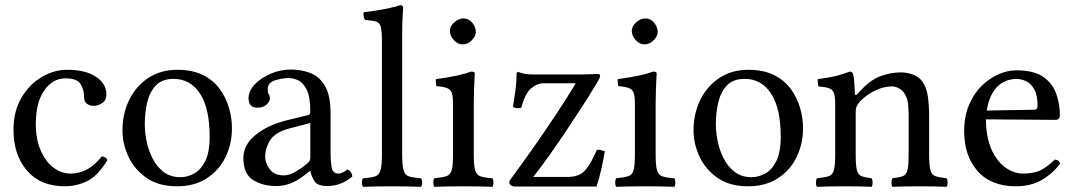

<svg xmlns="http://www.w3.org/2000/svg" viewBox="-20 -718 4139 740"><path d="M394 -101Q357 -40 316 -20Q275 0 230 0Q136 0 84 -60.5Q32 -121 32 -218Q32 -289 62.5 -341Q93 -393 140.5 -421Q188 -449 238 -449Q310 -449 350 -422Q390 -395 390 -354Q390 -331 373.5 -320.5Q357 -310 342 -310Q326 -310 315 -318Q304 -326 304 -346Q304 -372 290.5 -394Q277 -416 232 -416Q183 -416 150.5 -369.5Q118 -323 118 -240Q118 -182 136.5 -139Q155 -96 185.5 -72.5Q216 -49 252 -49Q321 -49 372 -115Q388 -115 394 -101Z M874 -224Q874 -163 849 -112Q824 -61 776.5 -30.5Q729 0 662 0Q591 0 544.5 -32.5Q498 -65 475 -114.5Q452 -164 452 -215Q452 -280 478 -333Q504 -386 551.5 -417.5Q599 -449 664 -449Q721 -449 761.5 -429Q802 -409 826.5 -375.5Q851 -342 862.5 -302.5Q874 -263 874 -224ZM649 -414Q604 -414 580 -388Q556 -362 547 -322Q538 -282 538 -238Q538 -209 545 -174Q552 -139 568 -107.5Q584 -76 610.5 -55.5Q637 -35 676 -35Q700 -35 726 -48Q752 -61 770 -95Q788 -129 788 -192Q788 -300 751 -357Q714 -414 649 -414Z M1012 -375Q1012 -359 1016 -355Q1020 -351 1020 -337Q1020 -327 1007.5 -315Q995 -303 972 -303Q938 -303 938 -339Q938 -368 962 -393Q986 -418 1023.5 -434Q1061 -450 1102 -450Q1139 -450 1174 -437.5Q1209 -425 1231.5 -388.5Q1254 -352 1254 -281V-134Q1254 -100 1258 -74.5Q1262 -49 1284 -49Q1293 -49 1304 -55Q1315 -61 1320 -65Q1329 -60 1333 -53.5Q1337 -47 1338 -38Q1322 -23 1296.5 -12Q1271 -1 1242 -1Q1205 -1 1193 -18.5Q1181 -36 1176 -59H1174L1154 -43Q1121 -18 1095.5 -9.5Q1070 -1 1044 -1Q992 -1 955 -24.5Q918 -48 918 -109Q918 -160 965 -198Q1012 -236 1084 -254L1170 -275Q1172 -276 1174 -279Q1176 -282 1176 -287Q1176 -344 1162.5 -371.5Q1149 -399 1130 -408Q1111 -417 1094 -417Q1066 -417 1039 -408Q1012 -399 1012 -375ZM1176 -244 1096 -223Q1041 -209 1021.5 -178Q1002 -147 1002 -113Q1002 -90 1019.5 -66Q1037 -42 1074 -42Q1095 -42 1119 -56Q1143 -70 1162 -86Q1168 -91 1172 -96.5Q1176 -102 1176 -112Z M1452 -122V-559Q1452 -597 1448 -613.5Q1444 -630 1430.5 -634.5Q1417 -639 1388 -641Q1384 -644 1382.5 -650.5Q1381 -657 1381 -663Q1381 -669 1382 -671Q1402 -673 1430 -677.5Q1458 -682 1483.5 -687.5Q1509 -693 1522 -698Q1534 -698 1534 -688Q1534 -688 1532 -660Q1530 -632 1530 -583V-122Q1530 -81 1535.5 -62Q1541 -43 1556.5 -38Q1572 -33 1602 -31Q1607 -27 1607 -14Q1607 -2 1602 2Q1578 1 1550 0.5Q1522 0 1492 0Q1462 0 1434 0.5Q1406 1 1380 2Q1375 -2 1375 -14Q1375 -27 1380 -31Q1410 -33 1425.5 -38Q1441 -43 1446.5 -62Q1452 -81 1452 -122Z M1714 -599Q1714 -617 1731 -632Q1748 -647 1766 -647Q1787 -647 1800.5 -630Q1814 -613 1814 -595Q1814 -579 1798.5 -563Q1783 -547 1762 -547Q1744 -547 1729 -563.5Q1714 -580 1714 -599ZM1806 -122Q1806 -81 1811 -62.5Q1816 -44 1831.5 -38.5Q1847 -33 1878 -31Q1882 -25 1882 -14Q1882 -4 1878 2Q1853 1 1824.5 0.5Q1796 0 1766 0Q1736 0 1708 0.5Q1680 1 1654 2Q1650 -4 1650 -14Q1650 -25 1654 -31Q1685 -34 1700.5 -39Q1716 -44 1721 -62.5Q1726 -81 1726 -122V-317Q1726 -346 1721.5 -359.5Q1717 -373 1703 -378.5Q1689 -384 1662 -386Q1661 -391 1660 -400Q1659 -409 1660 -413Q1711 -420 1743 -427Q1775 -434 1796 -442Q1810 -442 1810 -435Q1810 -435 1809 -417Q1808 -399 1807 -372.5Q1806 -346 1806 -321Z M1977 -441Q1988 -437 2000 -434Q2012 -431 2037 -431H2219Q2242 -431 2260 -432Q2278 -433 2281 -433Q2293 -433 2293 -426Q2293 -423 2290 -415.5Q2287 -408 2275 -389Q2252 -351 2222 -304.5Q2192 -258 2159.5 -209.5Q2127 -161 2095 -116Q2063 -71 2035 -36H2169Q2208 -37 2228 -54.5Q2248 -72 2267 -112L2281 -141Q2290 -141 2298 -139Q2306 -137 2311 -135Q2305 -98 2296.5 -61.5Q2288 -25 2279 1H1967Q1955 1 1949 -4Q1943 -9 1943 -14Q1943 -18 1944.5 -21.5Q1946 -25 1953 -34Q1992 -87 2036 -149.5Q2080 -212 2122.5 -276Q2165 -340 2199 -397H2071Q2049 -396 2026.5 -377Q2004 -358 1989 -303Q1983 -301 1978 -301Q1965 -301 1957 -306Q1963 -343 1967 -372Q1971 -401 1971 -435Q1971 -437 1973.5 -439Q1976 -441 1977 -441Z M2415 -599Q2415 -617 2432 -632Q2449 -647 2467 -647Q2488 -647 2501.5 -630Q2515 -613 2515 -595Q2515 -579 2499.5 -563Q2484 -547 2463 -547Q2445 -547 2430 -563.5Q2415 -580 2415 -599ZM2507 -122Q2507 -81 2512 -62.5Q2517 -44 2532.5 -38.5Q2548 -33 2579 -31Q2583 -25 2583 -14Q2583 -4 2579 2Q2554 1 2525.5 0.5Q2497 0 2467 0Q2437 0 2409 0.5Q2381 1 2355 2Q2351 -4 2351 -14Q2351 -25 2355 -31Q2386 -34 2401.5 -39Q2417 -44 2422 -62.5Q2427 -81 2427 -122V-317Q2427 -346 2422.5 -359.5Q2418 -373 2404 -378.5Q2390 -384 2363 -386Q2362 -391 2361 -400Q2360 -409 2361 -413Q2412 -420 2444 -427Q2476 -434 2497 -442Q2511 -442 2511 -435Q2511 -435 2510 -417Q2509 -399 2508 -372.5Q2507 -346 2507 -321Z M3075 -224Q3075 -163 3050 -112Q3025 -61 2977.5 -30.5Q2930 0 2863 0Q2792 0 2745.5 -32.5Q2699 -65 2676 -114.5Q2653 -164 2653 -215Q2653 -280 2679 -333Q2705 -386 2752.5 -417.5Q2800 -449 2865 -449Q2922 -449 2962.5 -429Q3003 -409 3027.5 -375.5Q3052 -342 3063.5 -302.5Q3075 -263 3075 -224ZM2850 -414Q2805 -414 2781 -388Q2757 -362 2748 -322Q2739 -282 2739 -238Q2739 -209 2746 -174Q2753 -139 2769 -107.5Q2785 -76 2811.5 -55.5Q2838 -35 2877 -35Q2901 -35 2927 -48Q2953 -61 2971 -95Q2989 -129 2989 -192Q2989 -300 2952 -357Q2915 -414 2850 -414Z M3287 -358Q3331 -409 3372.5 -424Q3414 -439 3451 -439Q3477 -439 3499 -430.5Q3521 -422 3534 -405Q3551 -382 3556 -347Q3561 -312 3561 -271V-122Q3561 -81 3566 -62.5Q3571 -44 3585.5 -39Q3600 -34 3628 -31Q3632 -27 3632 -14Q3632 -2 3628 2Q3606 1 3579 0.5Q3552 0 3522 0Q3492 0 3467.5 0.5Q3443 1 3420 2Q3416 -2 3416 -14Q3416 -27 3420 -31Q3446 -34 3459.5 -39Q3473 -44 3477.5 -62.5Q3482 -81 3482 -122V-274Q3482 -297 3480 -316.5Q3478 -336 3470 -351Q3461 -368 3446.5 -376.5Q3432 -385 3417 -385Q3388 -385 3356 -370.5Q3324 -356 3295 -328Q3289 -321 3283.5 -311.5Q3278 -302 3278 -286V-122Q3278 -81 3282.5 -62.5Q3287 -44 3300.5 -39Q3314 -34 3339 -31Q3343 -27 3343 -14Q3343 -2 3339 2Q3317 1 3293 0.5Q3269 0 3239 0Q3209 0 3180.5 0.5Q3152 1 3129 2Q3125 -2 3125 -14Q3125 -27 3129 -31Q3159 -34 3174 -39Q3189 -44 3194 -62.5Q3199 -81 3199 -122V-317Q3199 -346 3194 -359.5Q3189 -373 3175 -378Q3161 -383 3134 -385Q3133 -390 3132 -399.5Q3131 -409 3132 -413Q3184 -420 3209 -427Q3234 -434 3255 -442Q3261 -442 3263.5 -439.5Q3266 -437 3267 -434Q3271 -426 3272.5 -402Q3274 -378 3275 -358Q3275 -351 3279 -352Q3283 -353 3287 -358Z M3896 0Q3799 0 3747.5 -59Q3696 -118 3696 -212Q3696 -269 3714.5 -313Q3733 -357 3763 -386.5Q3793 -416 3828 -431.5Q3863 -447 3896 -447Q3966 -447 4002 -421Q4038 -395 4051.5 -355Q4065 -315 4065 -273Q4065 -256 4046 -256L3780 -258Q3780 -215 3788.5 -180.5Q3797 -146 3812 -121Q3835 -83 3864.5 -66Q3894 -49 3921 -49Q3965 -49 3991 -62Q4017 -75 4045 -103Q4062 -102 4066 -87Q4036 -48 3994.5 -24Q3953 0 3896 0ZM3783 -292 3964 -295Q3979 -295 3979 -309Q3979 -351 3966 -374Q3953 -397 3934 -405.5Q3915 -414 3896 -414Q3887 -414 3871 -410.5Q3855 -407 3837.5 -395.5Q3820 -384 3805 -359Q3790 -334 3783 -292Z"/></svg>

Font: Triodion
Style: Regular
Weight: 400
Version: Version 1.201; ttfautohint (v1.8.4.7-5d5b)